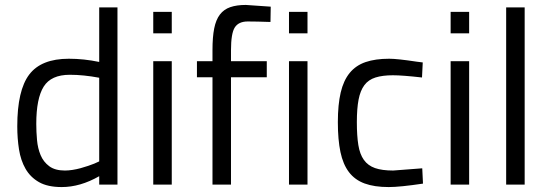

<svg xmlns="http://www.w3.org/2000/svg" viewBox="-20 -748 2224 778"><path d="M382 -718H456V0H382V-34Q305 10 230 10Q173 10 138 -10Q103 -30 83.5 -64Q64 -98 57 -142.5Q50 -187 50 -236Q50 -382 98.5 -446Q147 -510 259 -510Q320 -510 382 -497ZM243 -57Q257 -57 273.5 -59.5Q290 -62 306.5 -66.5Q323 -71 337.5 -76Q352 -81 362 -85L382 -94V-433Q318 -445 263 -445Q187 -445 157 -397Q127 -349 127 -246Q127 -214 130 -180.5Q133 -147 144.5 -119.5Q156 -92 179.5 -74.5Q203 -57 243 -57Z M676 0V-500H601V0ZM676 -613V-700H601V-613Z M1061 -435H916V0H841V-435H778V-500H841V-545Q841 -598 848 -633Q855 -668 871 -689Q887 -710 913 -719Q939 -728 976 -728L1077 -721L1076 -659Q1048 -660 1025 -660.5Q1002 -661 984 -661Q947 -661 931.5 -637Q916 -613 916 -544V-500H1061Z M1226 0V-500H1151V0ZM1226 -613V-700H1151V-613Z M1557 -510Q1590 -510 1669 -498L1693 -495L1690 -434Q1611 -443 1572 -443Q1530 -443 1501.5 -434Q1473 -425 1456.5 -403Q1440 -381 1433 -344.5Q1426 -308 1426 -253Q1426 -198 1432 -160.5Q1438 -123 1454.5 -100Q1471 -77 1499.5 -67Q1528 -57 1573 -57L1691 -66L1694 -4Q1647 3 1612.5 6.5Q1578 10 1555 10Q1497 10 1457.5 -4.5Q1418 -19 1394 -50.5Q1370 -82 1359.5 -132Q1349 -182 1349 -253Q1349 -324 1360.5 -373Q1372 -422 1397 -452.5Q1422 -483 1461.5 -496.5Q1501 -510 1557 -510Z M1881 0V-500H1806V0ZM1881 -613V-700H1806V-613Z M2106 0V-718H2031V0Z"/></svg>

Font: Sunflower Light
Style: Regular
Weight: 300
Designer: JIKJI
Foundry: JIKJI
Version: Version 1.00